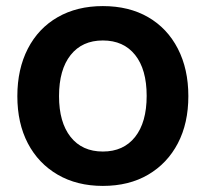

<svg xmlns="http://www.w3.org/2000/svg" viewBox="-20 -601 676 631"><path d="M318 10Q233 10 169.5 -27Q106 -64 71.5 -130Q37 -196 37 -285Q37 -374 71.5 -441Q106 -508 169.5 -544.5Q233 -581 318 -581Q404 -581 467 -544.5Q530 -508 564.5 -441Q599 -374 599 -285Q599 -196 564.5 -130Q530 -64 467 -27Q404 10 318 10ZM318 -103Q386 -103 424 -151Q462 -199 462 -286Q462 -373 424 -420.5Q386 -468 318 -468Q250 -468 212 -420Q174 -372 174 -285Q174 -199 212 -151Q250 -103 318 -103Z"/></svg>

Font: BDO Grotesk DemiBold
Style: Regular
Weight: 600
Designer: Deni Anggara
Foundry: Lokal Container
Version: Version 2.000